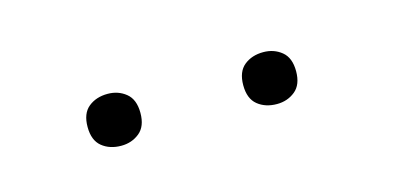

<svg xmlns="http://www.w3.org/2000/svg" viewBox="-25 -760 406 193"><g transform="rotate(-15 177.5 -663.0)"><path d="M87 -636Q75 -636 67 -642.5Q59 -649 59 -663Q59 -677 67 -683.5Q75 -690 87 -690Q98 -690 106 -683.5Q114 -677 114 -663Q114 -649 106 -642.5Q98 -636 87 -636ZM249 -636Q237 -636 229 -642.5Q221 -649 221 -663Q221 -677 229 -683.5Q237 -690 249 -690Q260 -690 268 -683.5Q276 -677 276 -663Q276 -649 268 -642.5Q260 -636 249 -636Z"/></g></svg>

Font: Encode Sans Compressed
Style: Thin
Weight: 100
Designer: Pablo Impallari, Andres Torresi
Foundry: Pablo Impallari, Andres Torresi
Version: Version 1.000; ttfautohint (v1.00) -l 8 -r 50 -G 200 -x 14 -